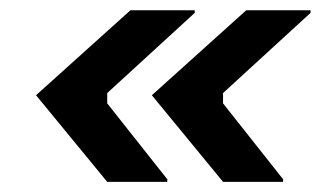

<svg xmlns="http://www.w3.org/2000/svg" viewBox="-20 -445 640 373"><path d="M188.3 -91.7 50 -260 233.3 -425H358.3V-420L188.3 -264.2V-244.2L305 -96.7V-91.7ZM413.3 -91.7 275 -260 458.3 -425H583.3V-420L413.3 -264.2V-244.2L530 -96.7V-91.7Z"/></svg>

Font: Familjen Grotesk
Style: Bold Italic
Weight: 700
Italic angle: -9.46201°
Designer: Anders Wikstroem, Jonas Baeckman, Matilda Gysing, Kristian Moeller
Foundry: Familjen STHLM AB
Version: Version 2.002; ttfautohint (v1.8.4.7-5d5b)